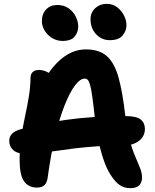

<svg xmlns="http://www.w3.org/2000/svg" viewBox="-20 -968 807 999"><path d="M658 11Q627 11 603 -5Q579 -21 555 -59Q533 -93 516 -145.5Q499 -198 488.5 -257Q478 -316 472 -368Q465 -432 459.5 -470Q454 -508 448.5 -527Q443 -546 436.5 -552.5Q430 -559 421 -559Q397 -559 370.5 -524Q344 -489 317 -422Q290 -355 267.5 -261Q245 -167 229 -51Q226 -20 212.5 -6Q199 8 172 8Q128 8 105 -25Q82 -58 82 -136Q82 -199 90.5 -254.5Q99 -310 110 -361Q121 -412 129.5 -462Q138 -512 139 -564Q139 -582 150 -593Q161 -604 183 -604Q203 -604 224.5 -594Q246 -584 263 -558L204 -538Q244 -617 302 -664Q360 -711 427 -711Q497 -711 536.5 -675.5Q576 -640 597 -564Q618 -488 632 -365Q639 -293 653.5 -241.5Q668 -190 683.5 -154.5Q699 -119 709 -93Q719 -67 719 -45Q719 -18 704 -3.5Q689 11 658 11ZM121 -167Q72 -167 50 -186Q28 -205 28 -236Q28 -256 41 -270.5Q54 -285 82 -294Q188 -325 325 -344.5Q462 -364 632 -364Q691 -364 712.5 -346Q734 -328 734 -297Q734 -259 703 -235Q672 -211 620 -211Q545 -211 481.5 -206.5Q418 -202 365.5 -195.5Q313 -189 269 -182.5Q225 -176 188.5 -171.5Q152 -167 121 -167ZM551 -759Q509 -759 480 -790Q451 -821 451 -868Q451 -903 475.5 -925.5Q500 -948 535 -948Q567 -948 589.5 -930.5Q612 -913 625 -887.5Q638 -862 638 -837Q638 -808 618 -783.5Q598 -759 551 -759ZM306 -755Q276 -755 251.5 -770Q227 -785 212.5 -808.5Q198 -832 198 -858Q198 -896 220 -919Q242 -942 278 -942Q313 -942 337.5 -924.5Q362 -907 374.5 -881Q387 -855 387 -830Q387 -801 368.5 -778Q350 -755 306 -755Z"/></svg>

Font: Shantell Sans
Style: Bold
Weight: 700
Designer: Stephen Nixon, Anya Danilova, Shantell Martin
Foundry: Arrow Type
Version: Version 1.011;[c5ecc13dd]